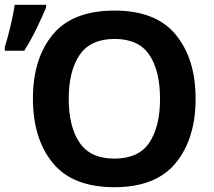

<svg xmlns="http://www.w3.org/2000/svg" viewBox="-20 -769 892 799"><path d="M794 -358Q794 -524 711.5 -624.5Q629 -725 457 -725Q282 -725 199.5 -625Q117 -525 117 -359Q117 -192 199.5 -91Q282 10 456 10Q629 10 711.5 -91Q794 -192 794 -358ZM266 -358Q266 -474 311.5 -540.5Q357 -607 457 -607Q557 -607 601.5 -540.5Q646 -474 646 -358Q646 -242 601.5 -175.5Q557 -109 456 -109Q356 -109 311 -175.5Q266 -242 266 -358ZM0 -558H81Q110 -604 133 -652Q156 -700 172 -738V-749H41Q36 -711 23.5 -659.5Q11 -608 0 -573Z"/></svg>

Font: Noto Sans UI
Style: Bold
Weight: 700
Designer: Monotype Design Team
Foundry: Monotype Imaging Inc.
Version: Version 1.901